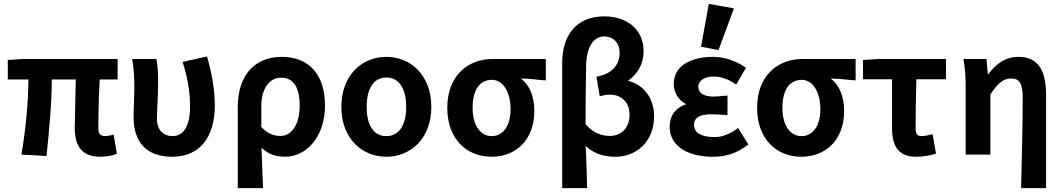

<svg xmlns="http://www.w3.org/2000/svg" viewBox="-20 -794 5460 986"><path d="M126 -386C125 -270 113 -135 90 0L219 7C232 -124 246 -263 246 -386H369C368 -337 367 -287 366 -237C365 -194 364 -156 364 -138C364 -45 399 11 496 11C528 11 558 5 580 -4L564 -102C543 -98 528 -95 521 -95C498 -95 485 -105 485 -132C485 -165 486 -291 492 -386H584V-491H97L20 -486V-386Z M670 -345C670 -320 669 -294 668 -269C667 -244 666 -218 666 -192C666 -65 731 11 865 11C1001 11 1083 -84 1083 -252C1083 -334 1068 -419 1043 -504L918 -476C947 -383 956 -313 956 -247C956 -142 920 -95 866 -95C823 -95 786 -122 786 -184C786 -217 788 -254 790 -289C791 -319 792 -348 792 -369C792 -412 791 -452 783 -491H659C669 -432 670 -382 670 -345Z M1331 172C1329 130 1327 85 1326 47C1325 20 1324 -6 1323 -35C1361 1 1402 11 1445 11C1548 11 1649 -85 1649 -253C1649 -409 1568 -502 1427 -502C1300 -502 1201 -421 1201 -243V172ZM1424 -395C1489 -395 1519 -342 1519 -252C1519 -149 1474 -96 1421 -96C1389 -96 1357 -104 1322 -142V-249C1322 -344 1367 -395 1424 -395Z M1964 11C2088 11 2195 -82 2195 -245C2195 -409 2088 -502 1964 -502C1840 -502 1733 -409 1733 -245C1733 -82 1840 11 1964 11ZM1964 -396C2031 -396 2066 -336 2066 -245C2066 -154 2031 -95 1964 -95C1897 -95 1863 -154 1863 -245C1863 -336 1897 -396 1964 -396Z M2504 11C2631 11 2724 -77 2724 -224C2724 -298 2700 -357 2655 -391C2691 -390 2721 -387 2759 -383L2783 -381V-491H2509C2389 -491 2277 -411 2277 -240C2277 -78 2379 11 2504 11ZM2407 -240C2407 -339 2448 -384 2506 -384C2567 -384 2602 -315 2602 -234C2602 -147 2563 -95 2505 -95C2447 -95 2407 -150 2407 -240Z M2867 -470V172H2995C2994 103 2991 27 2988 -43V-44C3035 0 3089 11 3143 11C3240 11 3339 -59 3339 -198C3339 -291 3284 -360 3205 -379C3256 -416 3285 -466 3285 -531C3285 -654 3186 -710 3084 -710C2935 -710 2867 -608 2867 -470ZM2990 -461C2993 -551 3026 -607 3084 -607C3125 -607 3162 -578 3162 -522C3162 -468 3130 -415 3043 -400L3060 -300C3080 -305 3096 -308 3111 -308C3178 -308 3213 -262 3213 -205C3213 -134 3167 -96 3113 -96C3072 -96 3026 -109 2987 -157C2987 -260 2988 -359 2990 -461Z M3639 11C3703 11 3758 -2 3823 -52L3770 -137C3725 -102 3685 -90 3649 -90C3581 -90 3544 -113 3544 -152C3544 -189 3573 -207 3631 -207C3655 -207 3689 -205 3716 -203V-303L3699 -302C3680 -300 3662 -298 3645 -298C3591 -298 3566 -318 3566 -349C3566 -381 3600 -401 3646 -401C3684 -401 3723 -386 3761 -360L3811 -446C3760 -482 3700 -502 3641 -502C3535 -502 3440 -460 3440 -363C3440 -323 3462 -280 3504 -259C3453 -242 3419 -205 3419 -142C3419 -43 3514 11 3639 11ZM3580 -554 3670 -537 3749 -751 3620 -774Z M4095 11C4222 11 4315 -77 4315 -224C4315 -298 4291 -357 4246 -391C4282 -390 4312 -387 4350 -383L4374 -381V-491H4100C3980 -491 3868 -411 3868 -240C3868 -78 3970 11 4095 11ZM3998 -240C3998 -339 4039 -384 4097 -384C4158 -384 4193 -315 4193 -234C4193 -147 4154 -95 4096 -95C4038 -95 3998 -150 3998 -240Z M4412 -387H4561V-138C4561 -45 4592 11 4685 11C4722 11 4758 4 4787 -5L4769 -105C4746 -99 4728 -95 4712 -95C4693 -95 4682 -105 4682 -132C4682 -204 4683 -296 4686 -387H4838V-491H4490L4412 -486Z M4928 -491C4938 -432 4939 -382 4939 -345V0H5066V-309C5106 -369 5134 -391 5173 -391C5216 -391 5232 -364 5232 -291C5232 -169 5228 12 5224 164V172H5352V-306C5352 -431 5312 -502 5210 -502C5144 -502 5097 -468 5053 -411L5046 -491Z"/></svg>

Font: Source Sans Pro SemBd
Style: Regular
Weight: 700
Designer: Paul D. Hunt
Foundry: Adobe Systems Incorporated
Version: Version 2.020;PS 2.0;hotconv 1.0.86;makeotf.lib2.5.63406